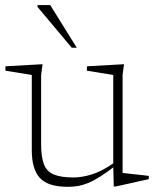

<svg xmlns="http://www.w3.org/2000/svg" viewBox="-20 -710 600 740"><path d="M138.5 -154Q138.5 -104.5 149.5 -76.5Q160.5 -48.5 188 -37.2Q215.5 -26 263.5 -26Q295.5 -26 334.5 -38Q373.5 -50 421 -83.5L427.5 -73.5Q394 -47 368 -30.5Q342 -14 321 -5.2Q300 3.5 281 6.8Q262 10 241.5 10Q165.5 10 134 -23.8Q102.5 -57.5 102.5 -131V-421L1 -437.5V-454.5L144 -462.5L138.5 -421ZM418.5 9 416.5 -71V-421L315 -437.5V-454.5L458 -462.5L452.5 -421V-43.5Q457 -43 470 -41.5Q483 -40 499.5 -38.2Q516 -36.5 530.8 -34.8Q545.5 -33 553.5 -32V-19.5L425 9ZM276 -526H256.5L124.5 -683.5V-690.5H173.5Z"/></svg>

Font: Newsreader ExtraLight
Style: Regular
Weight: 250
Designer: Hugues Gentile
Foundry: Production Type
Version: Version 1.003